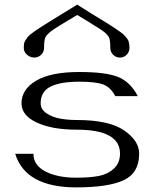

<svg xmlns="http://www.w3.org/2000/svg" viewBox="-20 -812 706 832"><path d="M314.5 -792Q340.8 -775.4 369.6 -757.3Q398.4 -739.3 415.5 -729Q432.6 -718.8 452.1 -706.5Q471.7 -694.3 481.4 -687.5Q491.2 -680.7 502.9 -672.4Q514.6 -664.1 519.5 -658.2Q524.4 -652.3 529.8 -646Q535.2 -639.6 537.1 -633.3Q539.1 -627 540 -620.1Q541 -613.3 541 -604.5Q541 -586.9 528.8 -574.7Q516.6 -562.5 500 -562.5Q482.4 -562.5 470.2 -574.7Q458 -586.9 458 -604.5Q458 -640.6 451.2 -652.3Q448.2 -656.2 445.8 -659.2Q443.4 -662.1 440.9 -665Q438.5 -668 434.1 -671.4Q429.7 -674.8 426.3 -677.2Q422.9 -679.7 416 -684.6Q409.2 -689.5 403.8 -692.4Q398.4 -695.3 387.7 -702.1Q377 -709 368.7 -714.4Q360.4 -719.7 343.8 -729.5Q327.1 -739.3 314.5 -747.1Q295.9 -736.3 274.4 -723.1Q252.9 -710 243.2 -704.1Q233.4 -698.2 221.2 -690.4Q209 -682.6 204.6 -679.2Q200.2 -675.8 193.8 -670.4Q187.5 -665 184.6 -661.6Q181.6 -658.2 177.7 -652.3Q170.9 -640.6 170.9 -604.5Q170.9 -586.9 158.2 -574.7Q145.5 -562.5 128.9 -562.5Q111.3 -562.5 97.2 -574.7Q83 -586.9 83 -604.5Q83 -614.3 84 -621.6Q85 -628.9 89.8 -636.7Q94.7 -644.5 99.1 -650.4Q103.5 -656.2 115.2 -665.5Q127 -674.8 137.2 -681.6Q147.5 -688.5 167.5 -701.2Q187.5 -713.9 205.6 -725.1Q223.6 -736.3 254.9 -755.4Q286.1 -774.4 314.5 -792ZM323.2 -500Q438.5 -500 491.7 -478.5Q544.9 -457 577.1 -395.5H479.5Q459 -434.6 426.3 -446.3Q393.6 -458 323.2 -458Q241.2 -458 198.7 -436.5Q156.2 -415 156.2 -364.3Q156.2 -337.9 182.1 -320.8Q208 -303.7 241.2 -297.9Q274.4 -292 312.5 -292Q452.1 -292 517.6 -247.1Q583 -202.1 583 -146.5V-145.5Q583 -62.5 516.1 -31.2Q449.2 0 310.5 0Q90.8 0 45.9 -145.5H125Q125 -95.7 177.2 -68.8Q229.5 -42 310.5 -42Q368.2 -42 407.2 -49.3Q446.3 -56.6 473.1 -81.1Q500 -105.5 500 -146.5Q500 -250 312.5 -250Q206.1 -250 139.6 -280.8Q73.2 -311.5 73.2 -364.3Q73.2 -424.8 136.7 -462.4Q200.2 -500 323.2 -500Z"/></svg>

Font: okolaks
Style: Regular
Weight: 500
Version: Version 000.6.0